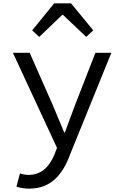

<svg xmlns="http://www.w3.org/2000/svg" viewBox="-20 -882 740 1145"><path d="M172 -701 214 -662 351 -793H356L494 -662L536 -701L404 -862H303ZM78 231C98 238 127 243 154 243C284 243 353 159 396 44L644 -567H549L428 -257C409 -206 387 -145 367 -92H363L294 -257L157 -567H57L320 0L304 41C275 111 228 161 150 161C132 161 114 157 99 152Z"/></svg>

Font: Kawkab Mono Light
Style: Bold
Weight: 400
Monospace: yes
Designer: Abdullah Arif
Foundry: Abdullah Arif
Version: Version 1.000;PS 000.500;hotconv 1.0.88;makeotf.lib2.5.64775